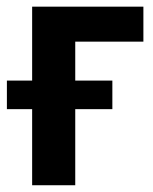

<svg xmlns="http://www.w3.org/2000/svg" viewBox="-38 -548 453 568"><path d="M386.2 -528.3V-424.8H184.6V0H57.1V-528.3ZM294.4 -309.6V-225.1H-17.6V-309.6Z"/></svg>

Font: Roboto SemiCondensed SemiBold
Style: Regular
Weight: 600
Width: 4
Designer: Christian Robertson
Foundry: Google
Version: Version 3.009; 2024